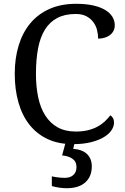

<svg xmlns="http://www.w3.org/2000/svg" viewBox="-20 -744 654 1004"><path d="M377.9 -724.1Q429.2 -724.1 467 -715.6Q504.9 -707 530 -691.9Q555.2 -676.8 567.6 -656.2Q580.1 -635.7 580.1 -611.8Q580.1 -595.7 573.5 -582.8Q566.9 -569.8 555.2 -560.8Q543.5 -551.8 527.6 -546.9Q511.7 -542 493.2 -542Q493.2 -565.4 487.1 -588.4Q481 -611.3 467 -629.6Q453.1 -647.9 430.9 -659.4Q408.7 -670.9 376 -670.9Q319.3 -670.9 279.8 -650.1Q240.2 -629.4 215.3 -589.6Q190.4 -549.8 179.2 -491.5Q168 -433.1 168 -357.9Q168 -291 179.7 -235.4Q191.4 -179.7 216.8 -139.9Q242.2 -100.1 281.5 -78.1Q320.8 -56.2 376 -56.2Q412.6 -56.2 440.7 -63.2Q468.8 -70.3 490.2 -82Q511.7 -93.8 528.1 -109.1Q544.4 -124.5 557.1 -141.1Q565.4 -135.7 570.8 -126.5Q576.2 -117.2 576.2 -102.1Q576.2 -83 563.2 -63.2Q550.3 -43.5 523.9 -27.3Q497.6 -11.2 457 -0.7Q416.5 9.8 360.8 9.8Q286.1 9.8 229.5 -16.6Q172.9 -43 134.5 -91.3Q96.2 -139.6 76.7 -207.5Q57.1 -275.4 57.1 -357.9Q57.1 -439 77.6 -506.3Q98.1 -573.7 138.4 -622.1Q178.7 -670.4 238.8 -697.3Q298.8 -724.1 377.9 -724.1ZM460 126Q460 179.2 426 209.7Q392.1 240.2 328.1 240.2Q320.3 240.2 310.5 239.5Q300.8 238.8 290.5 237.3Q280.3 235.8 270 233.6Q259.8 231.4 251 229V178.2Q269 182.1 287.1 184.1Q305.2 186 318.8 186Q347.7 186 363.8 170.9Q379.9 155.8 379.9 129.9Q379.9 100.6 358.6 85.9Q337.4 71.3 304.7 68.8L325.7 -8.8H373L362.8 34.2Q411.6 38.1 435.8 62.3Q460 86.4 460 126Z"/></svg>

Font: Droid-TTFautohint Serif
Style: Regular
Weight: 400
Foundry: Ascender Corporation
Version: Version 1.00; ttfautohint (v1.00rc1.4-1a1c-dirty) -l 8 -r 50